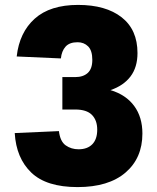

<svg xmlns="http://www.w3.org/2000/svg" viewBox="-20 -746 640 782"><path d="M296 16Q169 16 107.5 -43Q46 -102 40 -204L220 -212Q225 -170 247.5 -154Q270 -138 300 -138Q336 -138 356 -158.5Q376 -179 376 -218Q376 -256 354.5 -278Q333 -300 286 -300H234V-432H286Q319 -432 337.5 -449Q356 -466 356 -502Q356 -540 339 -557Q322 -574 296 -574Q263 -574 247 -556Q231 -538 228 -508L48 -516Q59 -614 121.5 -670Q184 -726 298 -726Q411 -726 475.5 -675.5Q540 -625 540 -530Q540 -472 511.5 -434.5Q483 -397 430 -379Q493 -360 526.5 -314.5Q560 -269 560 -202Q560 -102 491 -43Q422 16 296 16Z"/></svg>

Font: Geist Mono UltraBlack
Style: Regular
Weight: 900
Monospace: yes
Designer: Basement.studio, Andrés Briganti, Mateo Zaragoza
Foundry: Basement.studio, Vercel, Andrés Briganti, Guido Ferreyra, Mateo Zaragoza
Version: Version 1.400; ttfautohint (v1.8.4.7-5d5b)